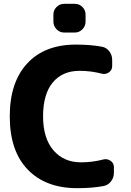

<svg xmlns="http://www.w3.org/2000/svg" viewBox="-20 -973 686 1003"><path d="M383 10Q219 10 125 -87Q31 -184 31 -365Q31 -543 122 -641.5Q213 -740 376 -740Q454 -740 512 -729Q536 -725 551 -705Q566 -685 566 -660V-628Q566 -607 549 -595Q532 -583 512 -588Q456 -603 396 -603Q306 -603 255.5 -542Q205 -481 205 -365Q205 -251 259 -188Q313 -125 403 -125Q463 -125 520 -140Q540 -145 557.5 -133Q575 -121 575 -100V-70Q575 -45 559.5 -25Q544 -5 520 -1Q461 10 383 10ZM315 -953H371Q394 -953 410.5 -936.5Q427 -920 427 -897V-860Q427 -837 410.5 -820Q394 -803 371 -803H315Q292 -803 275.5 -820Q259 -837 259 -860V-897Q259 -920 275.5 -936.5Q292 -953 315 -953Z"/></svg>

Font: Rounded Mplus 1c ExtraBold
Style: Regular
Weight: 800
Version: Version 1.059.20150529